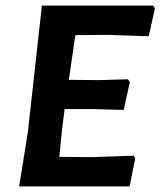

<svg xmlns="http://www.w3.org/2000/svg" viewBox="-20 -663 571 683"><path d="M456 -109 461 -99 441 0H48L79 -192L129 -643H525L531 -633L509 -534L360 -539L248 -538L225 -379L333 -378L435 -381L442 -371L420 -272L310 -275H210L201 -204L191 -105L302 -104Z"/></svg>

Font: Alegreya Sans
Style: Bold Italic
Weight: 700
Italic angle: -7°
Designer: Juan Pablo del Peral
Foundry: Huerta Tipografica
Version: Version 2.007